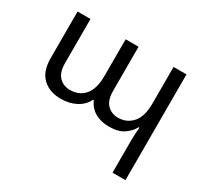

<svg xmlns="http://www.w3.org/2000/svg" viewBox="-148 -701 1215 1145"><g transform="rotate(30 460.0 -128.0)"><path d="M743 236V11Q743 -12 744.5 -33Q746 -54 748 -77H743Q725 -43 688 -17Q651 9 586 9Q531 9 490.5 -14Q450 -37 430 -83H425Q405 -40 359.5 -15.5Q314 9 255 9Q176 9 129 -36Q82 -81 82 -171V-492H171V-188Q171 -125 200.5 -94.5Q230 -64 276 -64Q338 -64 375.5 -107Q413 -150 413 -241V-492H502V-188Q502 -125 531.5 -94.5Q561 -64 607 -64Q666 -64 704.5 -107Q743 -150 743 -241V-492H832V236Z"/></g></svg>

Font: Go Noto Current
Style: Regular
Weight: 400
Designer: Monotype Design Team
Foundry: Monotype Imaging Inc.
Version: Version 2.007; ttfautohint (v1.8) -l 8 -r 50 -G 200 -x 14 -D